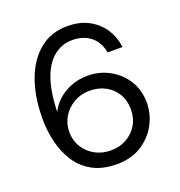

<svg xmlns="http://www.w3.org/2000/svg" viewBox="-130 -823 890 947"><g transform="rotate(-20 314.5 -350.0)"><path d="M326 12Q250 12 198 -16.5Q146 -45 115 -93Q84 -141 69.5 -200.5Q55 -260 55 -322Q55 -438 87 -525.5Q119 -613 179.5 -662.5Q240 -712 325 -712Q391 -712 438.5 -686Q486 -660 513.5 -617Q541 -574 547 -522H469Q459 -578 421 -608.5Q383 -639 324 -639Q272 -639 230 -606.5Q188 -574 163.5 -508Q139 -442 135 -339Q135 -337 135 -335Q135 -333 135 -331Q150 -363 179 -389.5Q208 -416 248 -432Q288 -448 337 -448Q397 -448 449 -420Q501 -392 533.5 -341.5Q566 -291 566 -223Q566 -164 537 -110Q508 -56 454 -22Q400 12 326 12ZM320 -62Q366 -62 402.5 -82.5Q439 -103 460 -138.5Q481 -174 481 -219Q481 -266 460 -301Q439 -336 402.5 -355.5Q366 -375 320 -375Q274 -375 237 -353.5Q200 -332 178.5 -296.5Q157 -261 157 -218Q157 -173 178.5 -138Q200 -103 237 -82.5Q274 -62 320 -62Z"/></g></svg>

Font: DM Sans 16pt
Style: Regular
Weight: 400
Version: Version 4.004;gftools[0.9.30]